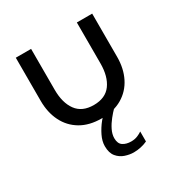

<svg xmlns="http://www.w3.org/2000/svg" viewBox="-149 -522 806 849"><g transform="rotate(-30 253.5 -98.0)"><path d="M127.9 -201.6Q127.9 -135.1 156.6 -95.8Q185.3 -56.6 244.6 -56.6Q304.3 -56.6 332.9 -95.8Q361.5 -135.1 361.5 -201.6V-410.5H439.8V-190.1Q439.8 -130.9 417 -85.2Q394.2 -39.5 350.8 -13.8Q307.3 12 244.6 12Q182.5 12 138.9 -13.8Q95.4 -39.5 72.6 -85.2Q49.8 -130.9 49.8 -190.1V-410.5H127.9ZM363.1 147.1V198Q347.8 205.2 329.6 209.2Q311.5 213.2 293.1 213.2Q272.1 213.2 249.4 205.6Q226.6 198.1 210.8 179Q195 159.9 195 125.4Q195 100.2 208.3 72.9Q221.6 45.5 241.4 21Q261.2 -3.4 280.4 -20.3L315.1 0Q301.4 13.5 286 32.8Q270.5 52 259.7 73.7Q248.9 95.4 248.9 115.9Q248.9 143.4 265.5 154.5Q282.1 165.6 307.4 165.6Q325.9 165.6 340.1 159.5Q354.4 153.5 363.1 147.1Z"/></g></svg>

Font: League Spartan Extralight
Style: Regular
Weight: 200
Foundry: The League of Moveable Type
Version: Version 2.300; ttfautohint (v1.8.3)